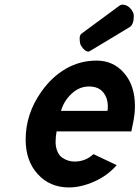

<svg xmlns="http://www.w3.org/2000/svg" viewBox="-20 -799 605 833"><path d="M370.1 -577.6Q366.2 -575.2 364.3 -575.2Q347.2 -575.2 331.5 -601.1Q327.1 -608.4 326.2 -621.1Q323.2 -646.5 334 -653.3L497.6 -773.9Q503.9 -778.8 510.3 -778.8Q537.1 -778.8 554.2 -751Q560.5 -741.2 560.5 -728.5Q560.5 -693.8 543 -681.6ZM244.6 -317.9H446.3Q447.8 -327.6 447.8 -336.4Q447.8 -374.5 427.2 -399.2Q406.7 -423.8 365.5 -423.8Q324.2 -423.8 290.5 -392.3Q256.8 -360.8 244.6 -317.9ZM303.2 -98.1Q351.6 -98.1 385.3 -130.4L486.3 -82.5Q446.3 -36.6 388.7 -11.2Q331.1 14.2 279.3 14.2Q196.3 14.2 143.8 -43.5Q91.3 -101.1 91.3 -193.4Q91.3 -305.7 160.2 -402.3Q205.1 -465.8 266.1 -501Q327.1 -536.1 399.4 -536.1Q471.7 -536.1 518.6 -481.9Q565.4 -427.7 565.4 -338.9Q565.4 -302.7 556.6 -262.2L549.8 -229H225.6Q221.2 -205.6 221.2 -183.1Q221.2 -160.6 229.2 -141.8Q237.3 -123 251 -114.3Q275.4 -98.1 303.2 -98.1Z"/></svg>

Font: Tuffy
Style: BoldItalic
Weight: 700
Italic angle: -12°
Designer: Thatcher Ulrich, Karoly Barta, Michael Everson
Version: Version 001.271